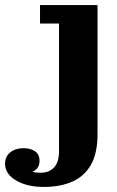

<svg xmlns="http://www.w3.org/2000/svg" viewBox="-130 -533 460 758"><path d="M103 64V-440H28V-513H255V-3ZM-37 52Q-10 52 8 64Q26 76 26 102Q26 128 7 140.5Q-12 153 -42 153L-30 127Q-23 137 -8 143Q7 149 30 149L43 205Q-23 205 -66.5 179.5Q-110 154 -110 113Q-110 85 -89.5 68.5Q-69 52 -37 52ZM30 149Q64 149 83.5 128Q103 107 103 64L255 -3Q255 73 228.5 118.5Q202 164 154.5 184.5Q107 205 43 205Z"/></svg>

Font: Montagu Slab 144pt SemiBold
Style: Regular
Weight: 600
Version: Version 1.000